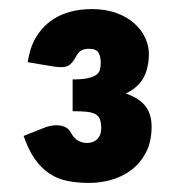

<svg xmlns="http://www.w3.org/2000/svg" viewBox="-20 -849 374 423"><path d="M182 -829Q213 -829 236.8 -820.2Q260.5 -811.5 276.2 -797.2Q292 -783 300 -765.5Q308 -748 308 -730.5Q308 -699.5 296.2 -677.8Q284.5 -656 257 -643Q285.5 -633.5 299.8 -616Q314 -598.5 314 -570Q314 -537 301.8 -513.5Q289.5 -490 270 -475Q250.5 -460 226 -453Q201.5 -446 177 -446Q151 -446 129.2 -450.2Q107.5 -454.5 89.5 -466.2Q71.5 -478 57.2 -498Q43 -518 32 -549.5L80 -568.5Q92.5 -573 104 -573Q127.5 -573 136 -557Q143 -544 152.5 -539Q162 -534 171 -534Q186 -534 194.5 -542.8Q203 -551.5 203 -566Q203 -578.5 200.2 -586Q197.5 -593.5 190.2 -597.5Q183 -601.5 170.8 -602.8Q158.5 -604 140 -604V-674Q160 -674 172.2 -676.5Q184.5 -679 191.2 -683.5Q198 -688 200 -695Q202 -702 202 -711Q202 -724 197 -732.8Q192 -741.5 176 -741.5Q164 -741.5 157.8 -737Q151.5 -732.5 147 -723.5Q140.5 -712 133.8 -706.5Q127 -701 114.5 -701Q107.5 -701 98 -702.5L41 -712Q45.5 -742.5 58 -764.5Q70.5 -786.5 89 -800.8Q107.5 -815 131.2 -822Q155 -829 182 -829Z"/></svg>

Font: LatoHex
Style: Regular
Weight: 900
Designer: Lukasz Dziedzic
Foundry: tyPoland Lukasz Dziedzic
Version: Version 1.104; Western+Polish opensource